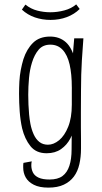

<svg xmlns="http://www.w3.org/2000/svg" viewBox="-20 -691 465 877"><path d="M201 166Q160 166 134.5 153Q109 140 97.5 119.5Q86 99 86 74Q86 68 86 63Q86 58 87 53L125 46Q124 50 123.5 54.5Q123 59 123 64Q123 82 130.5 97Q138 112 156.5 120.5Q175 129 206 129Q244 129 265.5 113Q287 97 297 66Q307 35 307 -8Q307 -33 307.5 -69Q308 -105 308 -156Q308 -207 308 -276Q308 -313 308.5 -347Q309 -381 311 -412Q313 -443 315 -469Q317 -495 319 -516H361Q360 -499 358 -473.5Q356 -448 354 -416Q352 -384 351 -349Q350 -314 350 -277Q350 -220 349.5 -179.5Q349 -139 349.5 -109Q350 -79 350 -56Q350 -33 350 -12Q350 26 342.5 59Q335 92 317.5 115.5Q300 139 271.5 152.5Q243 166 201 166ZM193 9Q145 9 119 -23.5Q93 -56 81 -105Q73 -141 70 -181.5Q67 -222 67 -262Q67 -291 68.5 -318.5Q70 -346 75 -372Q80 -398 87 -421Q102 -467 131 -495.5Q160 -524 209 -524Q252 -524 281 -498Q310 -472 324.5 -411.5Q339 -351 339 -250L308 -292Q308 -353 298 -396.5Q288 -440 266 -463.5Q244 -487 210 -487Q176 -487 156.5 -464Q137 -441 126 -405Q116 -373 112.5 -334Q109 -295 109 -258Q109 -236 110 -213Q111 -190 113 -168Q115 -146 119 -125Q124 -99 134 -77Q144 -55 160 -42.5Q176 -30 199 -30Q225 -30 250 -50.5Q275 -71 291.5 -112Q308 -153 308 -213L339 -254Q339 -228 336.5 -194.5Q334 -161 325.5 -125Q317 -89 301.5 -59Q286 -29 259 -10Q232 9 193 9ZM211 -600Q173 -600 139.5 -611.5Q106 -623 80 -647L96 -670Q121 -650 150.5 -642.5Q180 -635 210 -635Q242 -635 274 -643.5Q306 -652 328 -671L344 -650Q320 -626 285.5 -613Q251 -600 211 -600Z"/></svg>

Font: Truculenta ExtraLight
Style: Regular
Weight: 250
Version: Version 1.002